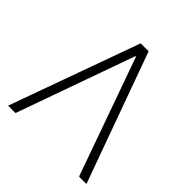

<svg xmlns="http://www.w3.org/2000/svg" viewBox="-189 -846 985 985"><g transform="rotate(45 303.0 -353.5)"><path d="M19.5 0 274.4 -707H332L587.9 0H534.2L305.7 -641.6H301.8L73.2 0Z"/></g></svg>

Font: Pretendard Std ExtraLight
Style: Regular
Weight: 200
Designer: Base glyphs from Inter by Rasmus Andersson; Hangeul glyphs from Noto Sans CJK(Source Han Sans) by Jang Soo-young and Kan
Foundry: Kil Hyung-jin
Version: Version 1.309